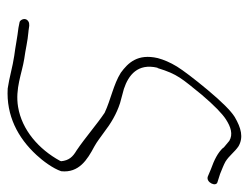

<svg xmlns="http://www.w3.org/2000/svg" viewBox="-94 -517 647 499"><g transform="rotate(90 229.5 -267.5)"><path d="M36 -18C24 -11 31 3 37 5L52 8C78 11 101 16 125 19C153 23 182 32 210 36C280 40 338 10 383 -39C398 -55 418 -82 425 -103C430 -149 395 -171 361 -189C348 -196 336 -206 323 -215C301 -232 276 -247 248 -256L211 -266C175 -278 144 -302 156 -353L157 -354C173 -406 184 -416 226 -468C254 -501 276 -522 290 -531C310 -544 329 -550 346 -540L364 -525V-524C377 -510 395 -501 420 -492L439 -484C454 -479 466 -505 454 -509L432 -516C420 -521 409 -525 400 -530C384 -540 375 -554 360 -564C337 -577 313 -571 284 -554C268 -544 245 -521 214 -484C184 -448 163 -420 153 -404C142 -386 135 -369 131 -354C119 -302 143 -277 169 -258C199 -239 239 -232 273 -216C303 -196 337 -166 371 -143C388 -133 397 -123 399 -103L398 -100C368 -45 318 -1 258 9C210 17 171 -1 133 -7C110 -10 87 -16 62 -18H61L47 -20C44 -20 39 -20 36 -18ZM211 36H210ZM360 -564Z"/></g></svg>

Font: Stray Cat
Style: LtCnObl
Weight: 300
Version: Version 1.0